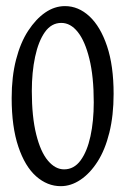

<svg xmlns="http://www.w3.org/2000/svg" viewBox="-20 -559 420 642"><path d="M183.1 63.5Q138.2 63.5 100.8 30.5Q63.5 -2.4 41.3 -68.6Q19 -134.8 19 -231Q19 -302.7 33.7 -359.6Q48.3 -416.5 74.2 -456.1Q100.1 -495.6 131.3 -517.1Q162.6 -538.6 197.3 -538.6Q242.2 -538.6 279.1 -504.4Q315.9 -470.2 337.9 -404.8Q359.9 -339.4 359.9 -245.1Q359.9 -173.3 345.7 -115.7Q331.5 -58.1 306.2 -18.6Q280.8 21 249 42.2Q217.3 63.5 183.1 63.5ZM194.3 7.3Q227.5 7.3 249.5 -22.7Q271.5 -52.7 282.5 -103.5Q293.5 -154.3 293.5 -216.8Q293.5 -303.2 278.8 -362.5Q264.2 -421.9 240 -452.1Q215.8 -482.4 185.1 -482.4Q151.9 -482.4 130.1 -451.7Q108.4 -420.9 97.4 -369.1Q86.4 -317.4 86.4 -254.9Q86.4 -168.5 101.1 -109.6Q115.7 -50.8 140.4 -21.7Q165 7.3 194.3 7.3Z"/></svg>

Font: Scarab Serif
Style: Regular
Weight: 400
Designer: John Roberts
Foundry: Scarab
Version: 1.0